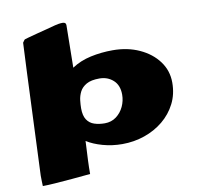

<svg xmlns="http://www.w3.org/2000/svg" viewBox="-93 -808 1119 1077"><g transform="rotate(-10 467.0 -269.0)"><path d="M64.5 172.4Q64 158.7 63.5 143.6Q63 128.4 63 113.3L87.4 -470.7L95.2 -638.7L106 -653.8Q106 -655.3 127 -661.1Q147.9 -667 178.7 -675Q209.5 -683.1 239.7 -690.7Q270 -698.2 288.1 -703.6Q296.4 -706.1 308.8 -708Q321.3 -710 332 -710Q351.6 -710 351.6 -693.4L348.1 -451.7Q395.5 -483.4 456.3 -496.6Q517.1 -509.8 582 -509.8Q666.5 -509.8 734.1 -478.8Q801.8 -447.8 841.1 -394.5Q880.4 -341.3 880.4 -273.4Q880.4 -207.5 853.3 -154.1Q826.2 -100.6 779.3 -62Q732.4 -23.4 672.1 -2.7Q611.8 18.1 545.4 18.1Q487.3 18.1 434.1 3.2Q380.9 -11.7 344.2 -35.2V-31.7Q344.2 -23.9 342.5 5.1Q340.8 34.2 339.1 73.5Q337.4 112.8 337.4 151.9Q286.6 156.7 232.4 161.6Q178.2 166.5 134.3 169.4Q90.3 172.4 69.3 172.4ZM468.3 -113.8Q505.9 -113.8 533.7 -134.5Q561.5 -155.3 576.7 -187.7Q591.8 -220.2 591.8 -255.4Q591.8 -309.1 559.8 -337.9Q527.8 -366.7 481.4 -366.7Q434.1 -366.7 407.5 -351.6Q380.9 -336.4 369.1 -313.2Q357.4 -290 354.5 -264.9Q351.6 -239.7 351.6 -219.7Q351.6 -177.7 366.9 -154.5Q382.3 -131.3 408.9 -122.6Q435.5 -113.8 468.3 -113.8Z"/></g></svg>

Font: Seymour One
Style: Regular
Weight: 400
Designer: Vernon Adams
Foundry: Vernon Adams
Version: Version 1.100; ttfautohint (v1.8.4.7-5d5b);gftools[0.9.33]